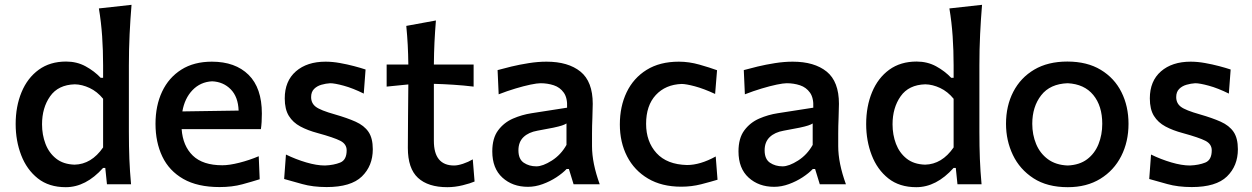

<svg xmlns="http://www.w3.org/2000/svg" viewBox="-20 -765 5198 797"><path d="M253 12Q183 12 137 -24.5Q91 -61 68 -120.8Q45 -180.5 45 -250Q45 -323.5 69.5 -382.5Q94 -441.5 140.8 -475.5Q187.5 -509.5 254.5 -509.5Q299 -509.5 335.2 -489.8Q371.5 -470 398 -442H408V-493.5Q408 -555.5 404 -614.2Q400 -673 390.5 -730L526 -745Q521 -685 518 -622.8Q515 -560.5 515 -493.5V-218Q515 -156 517 -105.2Q519 -54.5 524 0H424L417 -68H408Q336.5 12 253 12ZM289.5 -81.5Q359.5 -83 408 -153V-355Q383.5 -385 352 -399.8Q320.5 -414.5 290.5 -415Q221.5 -413 188 -365.2Q154.5 -317.5 154.5 -249Q154.5 -205.5 168.8 -168Q183 -130.5 212.8 -106.8Q242.5 -83 289.5 -81.5Z M891.5 11.5Q800 11.5 741 -22.2Q682 -56 653.8 -115.2Q625.5 -174.5 625.5 -251Q625.5 -326.5 653 -384.8Q680.5 -443 732.8 -476Q785 -509 859.5 -509Q956.5 -509 1011.8 -454.5Q1067 -400 1067 -293.5Q1067 -255.5 1063 -229H734Q739 -159 780.5 -119Q822 -79 903 -79Q932 -79 973.5 -89.5Q1015 -100 1054 -116.5L1058 -21Q1028 -11.5 986 0Q944 11.5 891.5 11.5ZM860.5 -427.5Q812 -425 779.2 -391Q746.5 -357 737 -302.5L970.5 -306Q968.5 -363 937.8 -394.2Q907 -425.5 860.5 -427.5Z M1336 11.5Q1279 11.5 1234.5 -1Q1190 -13.5 1159.5 -22L1167 -123.5Q1208 -103.5 1251.2 -90.8Q1294.5 -78 1329 -78Q1365.5 -79.5 1392.2 -90.2Q1419 -101 1419 -141Q1419 -167 1392.8 -180.5Q1366.5 -194 1299 -212.5Q1257.5 -223.5 1226.8 -240Q1196 -256.5 1179 -284Q1162 -311.5 1162 -356.5Q1162 -428.5 1208.2 -468.8Q1254.5 -509 1331.5 -509Q1359.5 -509 1390.5 -503.5Q1421.5 -498 1449.8 -490.5Q1478 -483 1497.5 -476.5L1490 -376.5Q1444.5 -399 1407 -409.2Q1369.5 -419.5 1350.5 -419.5Q1332.5 -418.5 1314.2 -413.2Q1296 -408 1283.8 -395.8Q1271.5 -383.5 1271.5 -362Q1271.5 -336.5 1290.8 -321.8Q1310 -307 1370.5 -290Q1421 -275.5 1456.2 -259.8Q1491.5 -244 1509.5 -217.8Q1527.5 -191.5 1527.5 -145.5Q1527.5 -76.5 1482.2 -32.5Q1437 11.5 1336 11.5Z M1837 12Q1757 12 1715 -26.8Q1673 -65.5 1673 -151Q1673 -217 1673.8 -282.8Q1674.5 -348.5 1675 -414.5L1585 -405.5V-497H1675Q1674.5 -540.5 1672.5 -578.5Q1670.5 -616.5 1666.5 -657.5L1789.5 -680Q1785.5 -630.5 1783.5 -588.8Q1781.5 -547 1781 -497H1946V-405.5Q1904.5 -410.5 1862.8 -413.2Q1821 -416 1781 -417V-180.5Q1781 -78 1865 -78Q1880 -78 1902 -85.2Q1924 -92.5 1942.5 -103.5L1950 -11.5Q1933 -4 1900.8 4Q1868.5 12 1837 12Z M2171.5 10.5Q2107.5 10.5 2065.5 -27.8Q2023.5 -66 2023.5 -136.5Q2023.5 -191.5 2047.8 -224Q2072 -256.5 2109.5 -272.8Q2147 -289 2186.5 -295L2334 -318Q2336 -358.5 2320.2 -380.5Q2304.5 -402.5 2278.8 -411Q2253 -419.5 2223.5 -419.5Q2210 -419.5 2182.2 -413.8Q2154.5 -408 2119.5 -397.5Q2084.5 -387 2050 -373.5L2045.5 -474Q2068.5 -480.5 2102.8 -488.8Q2137 -497 2175.2 -503Q2213.5 -509 2248.5 -509Q2338.5 -509 2389.5 -467.8Q2440.5 -426.5 2440.5 -334Q2440.5 -310.5 2439 -276Q2437.5 -241.5 2437.5 -211V-158Q2437.5 -88 2469.5 0H2361L2341.5 -63.5H2332Q2316 -46.5 2289.8 -29.2Q2263.5 -12 2232.8 -0.8Q2202 10.5 2171.5 10.5ZM2206.5 -74.5Q2233 -74.5 2270.8 -98.5Q2308.5 -122.5 2331.5 -163.5V-252.5Q2324.5 -248 2312.5 -244Q2300.5 -240 2277 -235Q2253.5 -230 2211 -222.5Q2174 -216 2153 -195.8Q2132 -175.5 2132 -141Q2132 -104.5 2154.2 -89.5Q2176.5 -74.5 2206.5 -74.5Z M2808 10Q2727 10 2670 -23.8Q2613 -57.5 2583 -116Q2553 -174.5 2553 -248.5Q2553 -323 2581.2 -382Q2609.5 -441 2664.2 -475Q2719 -509 2798 -509Q2840 -509 2883.2 -496.8Q2926.5 -484.5 2956.5 -473.5L2948.5 -375Q2901 -397 2864.2 -406.8Q2827.5 -416.5 2809.5 -416.5Q2742.5 -414 2702.2 -370.5Q2662 -327 2662 -251Q2662 -177 2705.2 -129.5Q2748.5 -82 2832 -80Q2886.5 -80 2951 -115.5L2958.5 -19Q2930.5 -10.5 2890.8 -0.2Q2851 10 2808 10Z M3193.5 10.5Q3129.5 10.5 3087.5 -27.8Q3045.5 -66 3045.5 -136.5Q3045.5 -191.5 3069.8 -224Q3094 -256.5 3131.5 -272.8Q3169 -289 3208.5 -295L3356 -318Q3358 -358.5 3342.2 -380.5Q3326.5 -402.5 3300.8 -411Q3275 -419.5 3245.5 -419.5Q3232 -419.5 3204.2 -413.8Q3176.5 -408 3141.5 -397.5Q3106.5 -387 3072 -373.5L3067.5 -474Q3090.5 -480.5 3124.8 -488.8Q3159 -497 3197.2 -503Q3235.5 -509 3270.5 -509Q3360.5 -509 3411.5 -467.8Q3462.5 -426.5 3462.5 -334Q3462.5 -310.5 3461 -276Q3459.5 -241.5 3459.5 -211V-158Q3459.5 -88 3491.5 0H3383L3363.5 -63.5H3354Q3338 -46.5 3311.8 -29.2Q3285.5 -12 3254.8 -0.8Q3224 10.5 3193.5 10.5ZM3228.5 -74.5Q3255 -74.5 3292.8 -98.5Q3330.5 -122.5 3353.5 -163.5V-252.5Q3346.5 -248 3334.5 -244Q3322.5 -240 3299 -235Q3275.5 -230 3233 -222.5Q3196 -216 3175 -195.8Q3154 -175.5 3154 -141Q3154 -104.5 3176.2 -89.5Q3198.5 -74.5 3228.5 -74.5Z M3783.5 12Q3713.5 12 3667.5 -24.5Q3621.5 -61 3598.5 -120.8Q3575.5 -180.5 3575.5 -250Q3575.5 -323.5 3600 -382.5Q3624.5 -441.5 3671.2 -475.5Q3718 -509.5 3785 -509.5Q3829.5 -509.5 3865.8 -489.8Q3902 -470 3928.5 -442H3938.5V-493.5Q3938.5 -555.5 3934.5 -614.2Q3930.5 -673 3921 -730L4056.5 -745Q4051.5 -685 4048.5 -622.8Q4045.5 -560.5 4045.5 -493.5V-218Q4045.5 -156 4047.5 -105.2Q4049.5 -54.5 4054.5 0H3954.5L3947.5 -68H3938.5Q3867 12 3783.5 12ZM3820 -81.5Q3890 -83 3938.5 -153V-355Q3914 -385 3882.5 -399.8Q3851 -414.5 3821 -415Q3752 -413 3718.5 -365.2Q3685 -317.5 3685 -249Q3685 -205.5 3699.2 -168Q3713.5 -130.5 3743.2 -106.8Q3773 -83 3820 -81.5Z M4412.5 12Q4327 12 4270 -25Q4213 -62 4184.5 -121.8Q4156 -181.5 4156 -251Q4156 -325.5 4186.2 -384Q4216.5 -442.5 4273.2 -476Q4330 -509.5 4410.5 -509.5Q4492.5 -509.5 4549.2 -475.2Q4606 -441 4635.2 -382.5Q4664.5 -324 4664.5 -251Q4664.5 -176.5 4634.2 -117Q4604 -57.5 4547.5 -22.8Q4491 12 4412.5 12ZM4412 -78Q4461 -80 4492.8 -104Q4524.5 -128 4540 -166.8Q4555.5 -205.5 4555.5 -251Q4555.5 -325.5 4518.2 -370.8Q4481 -416 4412 -419.5Q4339 -417 4302 -369.5Q4265 -322 4265 -251Q4265 -206 4281 -167.2Q4297 -128.5 4329.8 -104.2Q4362.5 -80 4412 -78Z M4927 11.5Q4870 11.5 4825.5 -1Q4781 -13.5 4750.5 -22L4758 -123.5Q4799 -103.5 4842.2 -90.8Q4885.5 -78 4920 -78Q4956.5 -79.5 4983.2 -90.2Q5010 -101 5010 -141Q5010 -167 4983.8 -180.5Q4957.5 -194 4890 -212.5Q4848.5 -223.5 4817.8 -240Q4787 -256.5 4770 -284Q4753 -311.5 4753 -356.5Q4753 -428.5 4799.2 -468.8Q4845.5 -509 4922.5 -509Q4950.5 -509 4981.5 -503.5Q5012.5 -498 5040.8 -490.5Q5069 -483 5088.5 -476.5L5081 -376.5Q5035.5 -399 4998 -409.2Q4960.5 -419.5 4941.5 -419.5Q4923.5 -418.5 4905.2 -413.2Q4887 -408 4874.8 -395.8Q4862.5 -383.5 4862.5 -362Q4862.5 -336.5 4881.8 -321.8Q4901 -307 4961.5 -290Q5012 -275.5 5047.2 -259.8Q5082.5 -244 5100.5 -217.8Q5118.5 -191.5 5118.5 -145.5Q5118.5 -76.5 5073.2 -32.5Q5028 11.5 4927 11.5Z"/></svg>

Font: Commissioner Flair Medium
Style: Regular
Weight: 500
Designer: Kostas Bartsokas
Foundry: Kostas Bartsokas
Version: Version 1.000; ttfautohint (v1.8.3)